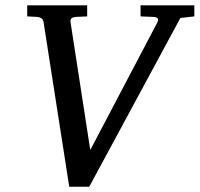

<svg xmlns="http://www.w3.org/2000/svg" viewBox="-20 -691 756 727"><path d="M663.1 -623 317.9 16.1H242.2L145 -606.9Q143.6 -616.7 137.2 -621.3Q130.9 -626 121.1 -627L83 -628.9V-670.9H310.1V-628.9L267.1 -627Q255.9 -626 250.7 -621.8Q245.6 -617.7 247.1 -606.9L321.8 -123L576.2 -606.9Q580.1 -614.7 577.6 -620.4Q575.2 -626 561 -627L512.2 -628.9V-670.9H715.8V-628.9Z"/></svg>

Font: Charis SIL Cyr
Style: Italic
Weight: 400
Italic angle: -11°
Foundry: SIL International
Version: Version 5.000